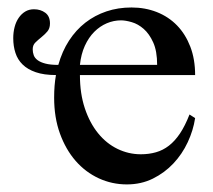

<svg xmlns="http://www.w3.org/2000/svg" viewBox="-20 -481 573 516"><path d="M402.3 -306.6Q402.3 -343.8 391.8 -366.9Q381.3 -390.1 366.2 -403.3Q351.1 -416.5 334.2 -421.4Q317.4 -426.3 305.2 -426.3Q285.6 -426.3 267.1 -418.5Q248.5 -410.6 233.4 -395.5Q218.3 -380.4 208 -357.9Q197.8 -335.4 194.8 -306.6ZM504.4 -163.6Q499.5 -130.9 484.6 -98.9Q469.7 -66.9 446 -41.7Q422.4 -16.6 390.9 -1Q359.4 14.6 320.8 14.6Q281.2 14.6 245.6 -1.7Q210 -18.1 183.3 -48.6Q156.7 -79.1 141.1 -122.1Q125.5 -165 125.5 -218.8Q125.5 -252 130.4 -279.3Q98.1 -279.3 76.2 -286.9Q54.2 -294.4 40.8 -307.6Q27.3 -320.8 21.5 -338.9Q15.6 -356.9 15.6 -378.4Q15.6 -394.5 19.3 -408.4Q22.9 -422.4 30.3 -433.1Q37.6 -443.8 47.9 -450Q58.1 -456.1 71.3 -456.1Q88.9 -456.1 101.6 -446.8Q114.3 -437.5 114.3 -418Q114.3 -404.3 106.9 -396Q99.6 -387.7 91.1 -380.9Q82.5 -374 75.2 -366.9Q67.9 -359.9 67.9 -348.6Q67.9 -340.3 70.6 -332.8Q73.2 -325.2 81.1 -319.3Q88.9 -313.5 102.1 -310.1Q115.2 -306.6 136.7 -306.6Q147 -343.3 165.5 -371.8Q184.1 -400.4 209.5 -420.2Q234.9 -439.9 266.1 -450.4Q297.4 -460.9 333.5 -460.9Q370.1 -460.9 401.6 -448.5Q433.1 -436 455.8 -412.6Q478.5 -389.2 491.5 -355.5Q504.4 -321.8 504.4 -279.3H194.8Q194.8 -229.5 208 -189.9Q221.2 -150.4 243.7 -122.8Q266.1 -95.2 295.9 -80.8Q325.7 -66.4 358.4 -66.4Q380.4 -66.4 399.2 -71.8Q418 -77.1 434.1 -89.6Q450.2 -102.1 463.9 -122.6Q477.5 -143.1 489.3 -173.3Z"/></svg>

Font: Doulos SIL CyrE
Style: Regular
Weight: 400
Designer: Walt Agee, Victor Gaultney, Peter Martin, Debbi Hosken, Becca Hirsbrunner
Foundry: SIL International
Version: Version 5.000